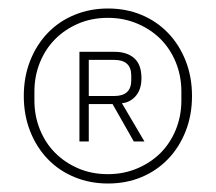

<svg xmlns="http://www.w3.org/2000/svg" viewBox="-20 -730 508 452"><path d="M234 -298Q192 -298 155.5 -313Q119 -328 92.5 -355.5Q66 -383 51 -421Q36 -459 36 -504Q36 -549 51 -587Q66 -625 92.5 -652.5Q119 -680 155.5 -695Q192 -710 234 -710Q277 -710 313 -695Q349 -680 375.5 -652.5Q402 -625 417 -587Q432 -549 432 -504Q432 -459 417 -421Q402 -383 375.5 -355.5Q349 -328 313 -313Q277 -298 234 -298ZM234 -320Q271 -320 303 -333.5Q335 -347 358 -370Q381 -393 394 -425Q407 -457 407 -494V-514Q407 -551 394 -583Q381 -615 358 -638Q335 -661 303 -674.5Q271 -688 234 -688Q196 -688 164.5 -674.5Q133 -661 110 -638Q87 -615 74 -583Q61 -551 61 -514V-494Q61 -457 74 -425Q87 -393 110 -370Q133 -347 164.5 -333.5Q196 -320 234 -320ZM189 -397H167V-608H250Q279 -608 296 -593Q313 -578 313 -546Q313 -520 300 -504.5Q287 -489 267 -487L320 -397H295L245 -485H189ZM249 -504Q289 -504 289 -541V-552Q289 -589 249 -589H189V-504Z"/></svg>

Font: IBM Plex Sans Devanagari ExtraLight
Style: Regular
Weight: 200
Designer: Mike Abbink, Paul van der Laan, Pieter van Rosmalen, Erin McLaughlin
Foundry: Bold Monday
Version: Version 1.1